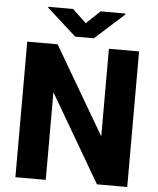

<svg xmlns="http://www.w3.org/2000/svg" viewBox="-60 -953 823 1003"><g transform="rotate(5 352.0 -451.0)"><path d="M645 -710.9V0H486.3L217.8 -459.5V0H58.6V-710.9H217.8L486.8 -251.5V-710.9ZM282.2 -901.9 354.5 -833.5 426.8 -901.9H556.6V-896.5L403.8 -758.8H305.7L151.9 -897.5V-901.9Z"/></g></svg>

Font: Roboto ExtraBold
Style: Regular
Weight: 800
Designer: Christian Robertson
Foundry: Google
Version: Version 3.009; 2024